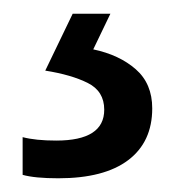

<svg xmlns="http://www.w3.org/2000/svg" viewBox="-20 -20 257 280"><path d="M202 138Q202 187 167 213.5Q132 240 65 240Q31 240 13 235V180Q32 185 62 185Q132 185 132 140Q132 113 108 101Q84 89 46 83L86 0H141L116 52Q154 60 178 81Q202 102 202 138Z"/></svg>

Font: Noto Sans Ethiopic SemCond
Style: Regular
Weight: 400
Width: 4
Designer: Monotype Design Team
Foundry: Monotype Imaging Inc.
Version: Version 2.102; ttfautohint (v1.8.4.7-5d5b)